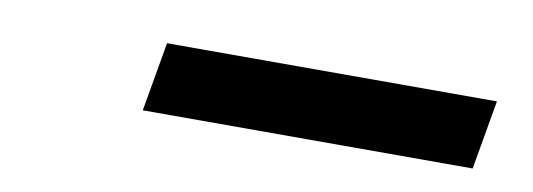

<svg xmlns="http://www.w3.org/2000/svg" viewBox="-26 -806 652 235"><g transform="rotate(10 300.0 -688.0)"><path d="M169 -731H579L564 -645H154Z"/></g></svg>

Font: JuliaMono BoldItalic
Style: Regular
Weight: 700
Italic angle: -9°
Monospace: yes
Designer: cormullion
Foundry: corm
Version: Version 0.049; ttfautohint (v1.8.4)